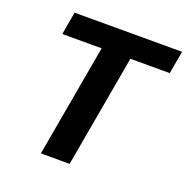

<svg xmlns="http://www.w3.org/2000/svg" viewBox="-125 -818 913 935"><g transform="rotate(20 331.0 -350.0)"><path d="M185 0 288 -582H84L105 -700H662L641 -582H437L334 0Z"/></g></svg>

Font: DM Sans 24pt Black
Style: Italic
Weight: 900
Italic angle: -10°
Designer: Colophon Foundry, Jonny Pinhorn
Foundry: Colophon Foundry
Version: Version 4.004;gftools[0.9.30]